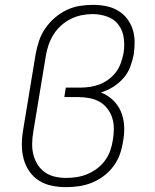

<svg xmlns="http://www.w3.org/2000/svg" viewBox="-20 -763 640 791"><path d="M252 8Q222 8 193 2Q164 -4 140.5 -19Q117 -34 101 -57Q85 -80 77.5 -108Q70 -136 70 -166Q70 -196 75 -226L127 -541Q132 -568 141 -595Q150 -622 166.5 -646Q183 -670 205.5 -689.5Q228 -709 254 -721.5Q280 -734 308 -738.5Q336 -743 363 -743Q390 -743 416 -738Q442 -733 464 -720.5Q486 -708 502 -688Q518 -668 526 -644Q534 -620 534.5 -593Q535 -566 531 -539Q526 -513 516.5 -487.5Q507 -462 488.5 -441Q470 -420 446 -405Q422 -390 396 -382Q424 -371 445.5 -350.5Q467 -330 478.5 -302.5Q490 -275 491.5 -243.5Q493 -212 487 -181Q483 -154 474 -128Q465 -102 448 -79Q431 -56 408 -38.5Q385 -21 359 -10.5Q333 0 306 4Q279 8 252 8ZM253 -30Q275 -30 297 -33.5Q319 -37 340.5 -46Q362 -55 381 -69.5Q400 -84 413.5 -103Q427 -122 434.5 -143.5Q442 -165 445 -187Q449 -210 449 -233Q449 -256 442.5 -277Q436 -298 422.5 -315.5Q409 -333 390.5 -343.5Q372 -354 349.5 -358.5Q327 -363 304 -363H245L251 -402H310Q330 -402 350.5 -405Q371 -408 390.5 -415.5Q410 -423 428 -436.5Q446 -450 458.5 -467Q471 -484 478 -504Q485 -524 489 -544Q494 -575 490 -606Q486 -637 468.5 -660.5Q451 -684 422 -694.5Q393 -705 362 -705Q362 -705 362 -705Q362 -705 362 -705Q340 -705 317 -700.5Q294 -696 272.5 -685.5Q251 -675 232.5 -658.5Q214 -642 201 -621.5Q188 -601 180.5 -579Q173 -557 169 -534L117 -219Q113 -196 112.5 -172Q112 -148 117.5 -126Q123 -104 135 -85Q147 -66 165.5 -53Q184 -40 206.5 -35Q229 -30 253 -30Z"/></svg>

Font: Iosevka Slab XLtEx
Style: Italic
Weight: 200
Width: 7
Italic angle: -9°
Monospace: yes
Designer: Belleve Invis
Foundry: Belleve Invis
Version: Version 11.1.0; ttfautohint (v1.8.3)